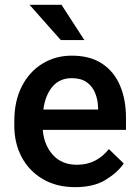

<svg xmlns="http://www.w3.org/2000/svg" viewBox="-20 -770 576 800"><path d="M293.5 9.8Q215.3 9.8 158.2 -23.9Q101.1 -57.6 70.3 -115.5Q39.6 -173.3 39.6 -246.1V-265.6Q39.6 -348.6 70.8 -409.9Q102.1 -471.2 156.5 -504.6Q210.9 -538.1 279.3 -538.1Q355 -538.1 405 -505.1Q455.1 -472.2 480 -413.8Q504.9 -355.5 504.9 -279.3V-229H158.2Q163.1 -166 200.2 -124.8Q237.3 -83.5 300.3 -83.5Q342.8 -83.5 376 -100.6Q409.2 -117.7 433.6 -148.9L495.6 -88.9Q470.2 -51.3 420.4 -20.8Q370.6 9.8 293.5 9.8ZM278.8 -444.3Q229 -444.3 199 -409.4Q168.9 -374.5 160.6 -313.5H388.7V-322.8Q387.7 -354.5 376.5 -382.3Q365.2 -410.2 341.6 -427.2Q317.9 -444.3 278.8 -444.3ZM236.3 -750 331.5 -603H233.4L103 -750Z"/></svg>

Font: Vazirmatn RD FD Medium
Style: Regular
Weight: 500
Designer: Saber Rastikerdar
Foundry: Saber Rastikerdar
Version: Version 33.003